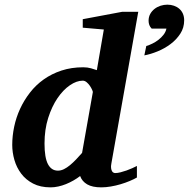

<svg xmlns="http://www.w3.org/2000/svg" viewBox="-20 -787 806 819"><path d="M765.6 -700.2Q765.6 -668.5 749 -643.1Q732.4 -617.7 707.3 -598.9Q682.1 -580.1 652.3 -567.9Q622.6 -555.7 595.7 -550.8L604 -590.8Q616.2 -594.2 630.1 -601.1Q644 -607.9 656.2 -617.4Q668.5 -627 677.7 -638.9Q687 -650.9 689.9 -665H627Q620.1 -671.9 616.9 -680.4Q613.8 -689 613.8 -698.2Q613.8 -714.8 620.8 -727.5Q627.9 -740.2 639.2 -749Q650.4 -757.8 664.8 -762.5Q679.2 -767.1 693.8 -767.1Q709 -767.1 722.2 -762.5Q735.4 -757.8 745.1 -749.3Q754.9 -740.7 760.3 -728.3Q765.6 -715.8 765.6 -700.2ZM376 -394Q376.5 -396 373 -403.8Q369.6 -411.6 363.8 -420.4Q357.9 -429.2 349.9 -436Q341.8 -442.9 333 -442.9Q306.6 -442.9 278.1 -423.3Q249.5 -403.8 225.3 -368.4Q201.2 -333 185.5 -283.7Q169.9 -234.4 169.9 -174.8Q169.9 -114.3 184.6 -86.7Q199.2 -59.1 227.1 -59.1Q239.7 -59.1 252.7 -65.4Q265.6 -71.8 278.6 -82.5Q291.5 -93.3 304.4 -106.7Q317.4 -120.1 330.1 -134.8ZM455.1 -89.8Q452.6 -77.6 453.9 -69.6Q455.1 -61.5 457.8 -56.9Q460.4 -52.2 464.4 -50.5Q468.3 -48.8 471.2 -48.8Q481.4 -48.8 494.1 -52Q506.8 -55.2 519.8 -59.8Q532.7 -64.5 544.2 -69.6Q555.7 -74.7 564 -79.1V-29.8Q551.3 -22.5 533.2 -14.9Q515.1 -7.3 494.6 -1.2Q474.1 4.9 452.9 8.5Q431.6 12.2 412.1 12.2Q374 12.2 352.1 -0.5Q330.1 -13.2 321.8 -36.1Q308.6 -25.9 293.2 -17.1Q277.8 -8.3 261.5 -1.7Q245.1 4.9 228.5 8.5Q211.9 12.2 195.8 12.2Q152.3 12.2 121.3 -3.9Q90.3 -20 70.6 -46.1Q50.8 -72.3 41.5 -104.5Q32.2 -136.7 32.2 -168.9Q32.2 -207 40.5 -246.6Q48.8 -286.1 65.7 -322.8Q82.5 -359.4 107.7 -391.8Q132.8 -424.3 166.5 -448.2Q200.2 -472.2 242.4 -486.1Q284.7 -500 335 -500Q353.5 -500 368.4 -495.6Q383.3 -491.2 393.1 -487.8L422.9 -661.1L333 -668.9V-705.1L502 -736.8H569.8Z"/></svg>

Font: Charis SIL
Style: Bold Italic
Weight: 700
Italic angle: -11°
Foundry: SIL International
Version: Version 4.112